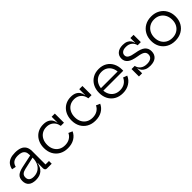

<svg xmlns="http://www.w3.org/2000/svg" viewBox="321 -1803 3075 3075"><g transform="rotate(-45 1858.0 -266.0)"><path d="M481.2 0Q460.7 0 449.8 -12.9Q438.9 -25.9 438.9 -49.4V-209.6L445.5 -226.1L441.9 -286.7L438.9 -318.1V-358.5Q438.9 -399.4 422.3 -425.4Q405.6 -451.4 374.1 -463.9Q342.5 -476.3 297.9 -476.3Q231.5 -476.3 195.3 -450.3Q159.1 -424.2 147 -371.4L77.9 -385.8Q88.1 -438.4 115.5 -473.2Q142.9 -508 188.7 -525.2Q234.5 -542.4 300.5 -542.4Q369.4 -542.4 416.2 -523.3Q463.1 -504.2 487 -464.6Q510.9 -424.9 510.9 -362.7V-61.9H589.4V0ZM229.9 7Q147.1 7 104 -29.7Q60.8 -66.3 60.8 -138Q60.8 -203.9 99 -238.7Q137.2 -273.6 221 -291.2L460.5 -342.1V-290.3L232.8 -238.8Q183.8 -227.7 159.7 -205.3Q135.7 -182.9 135.7 -142.3Q135.7 -98.7 162.6 -77Q189.5 -55.2 241.3 -55.2Q299.1 -55.2 344.5 -81.6Q390 -108 415.9 -159.6Q441.9 -211.2 441.9 -286.7L460.8 -168.3H435.6Q423 -84.9 370.8 -38.9Q318.5 7 229.9 7Z M951 9.3Q868.2 9.3 806.7 -25.7Q745.3 -60.7 711.6 -122.4Q678 -184.1 678 -264.6Q678 -325.6 696.5 -376.4Q715 -427.2 749.4 -464.3Q783.8 -501.5 831.5 -521.8Q879.1 -542.1 937.3 -542.1Q993.8 -542.1 1031.7 -523.9Q1069.7 -505.6 1090.7 -473.8Q1111.6 -442 1117.4 -401.2H1135.1L1120.7 -325.3Q1114.1 -370.4 1091.1 -404.7Q1068.1 -439 1031.2 -458.2Q994.2 -477.3 945.7 -477.3Q887.6 -477.3 843.8 -450.3Q800.1 -423.2 775.9 -375.3Q751.6 -327.4 751.6 -264.6Q751.6 -203.6 776.2 -156.7Q800.8 -109.8 845.6 -83.3Q890.4 -56.8 951.7 -56.8Q1014.4 -56.8 1059.9 -84.6Q1105.3 -112.4 1126.6 -159.7L1193 -130.2Q1164.3 -65.7 1101.6 -28.2Q1038.8 9.3 951 9.3ZM1120.7 -325.3V-532.5H1192.7V-325.3Z M1576 9.3Q1493.2 9.3 1431.7 -25.7Q1370.3 -60.7 1336.6 -122.4Q1303 -184.1 1303 -264.6Q1303 -325.6 1321.5 -376.4Q1340 -427.2 1374.4 -464.3Q1408.8 -501.5 1456.5 -521.8Q1504.1 -542.1 1562.3 -542.1Q1618.8 -542.1 1656.7 -523.9Q1694.7 -505.6 1715.7 -473.8Q1736.6 -442 1742.4 -401.2H1760.1L1745.7 -325.3Q1739.1 -370.4 1716.1 -404.7Q1693.1 -439 1656.2 -458.2Q1619.2 -477.3 1570.7 -477.3Q1512.6 -477.3 1468.8 -450.3Q1425.1 -423.2 1400.9 -375.3Q1376.6 -327.4 1376.6 -264.6Q1376.6 -203.6 1401.2 -156.7Q1425.8 -109.8 1470.6 -83.3Q1515.4 -56.8 1576.7 -56.8Q1639.4 -56.8 1684.9 -84.6Q1730.3 -112.4 1751.6 -159.7L1818 -130.2Q1789.3 -65.7 1726.6 -28.2Q1663.8 9.3 1576 9.3ZM1745.7 -325.3V-532.5H1817.7V-325.3Z M2197.1 9.3Q2114.6 9.3 2054.1 -25.7Q1993.5 -60.7 1960.6 -122.4Q1927.7 -184.1 1927.7 -264.6Q1927.7 -345.9 1960.9 -408.5Q1994 -471.2 2053.7 -506.6Q2113.4 -542.1 2193.2 -542.1Q2273.1 -542.1 2331.5 -507.2Q2389.8 -472.2 2421.4 -410.1Q2453 -348 2453 -267.1Q2453 -257.7 2452.6 -252.1Q2452.3 -246.5 2451.7 -242.7H2380.3Q2381 -248.6 2381.3 -255.8Q2381.6 -263 2381.6 -272.3Q2381.6 -331.9 2358.9 -378.2Q2336.1 -424.4 2294 -450.9Q2251.8 -477.3 2193.2 -477.3Q2135.5 -477.3 2092.1 -450.3Q2048.6 -423.2 2024.5 -375.3Q2000.4 -327.4 2000.4 -264.6Q2000.4 -203.6 2024.3 -156.7Q2048.2 -109.8 2092.2 -83.3Q2136.2 -56.8 2196.5 -56.8Q2259.5 -56.8 2305.8 -86.6Q2352.1 -116.3 2374.3 -168.2L2442.7 -142.3Q2412.8 -72 2348.2 -31.4Q2283.6 9.3 2197.1 9.3ZM1973.2 -242.7V-298.1H2430.1L2451 -242.7Z M2817.7 9.3Q2764 9.3 2727.2 -6.6Q2690.3 -22.5 2669 -49.2Q2647.7 -76 2640.8 -109H2623L2637.5 -168Q2647 -115.5 2689.8 -82.4Q2732.6 -49.3 2801.1 -49.3Q2859.6 -49.3 2891.7 -73.2Q2923.9 -97.1 2923.9 -142.5Q2923.9 -183.8 2892 -206.8Q2860.1 -229.9 2780.2 -241.9Q2665.6 -259.9 2617.1 -298.8Q2568.5 -337.7 2568.5 -401.1Q2568.5 -465.2 2613 -503.5Q2657.5 -541.8 2737 -541.8Q2789.4 -541.8 2823.7 -525.8Q2858 -509.9 2876.5 -483.3Q2895 -456.6 2900.7 -424.7H2918.5L2904 -368Q2895 -418.9 2854.9 -451.2Q2814.8 -483.5 2750.4 -483.5Q2698.5 -483.5 2669.4 -461.6Q2640.2 -439.7 2640.2 -403.1Q2640.2 -364.3 2676.7 -342.6Q2713.2 -321 2791.7 -308.4Q2902.7 -290.9 2949.1 -250.9Q2995.6 -210.8 2995.6 -142.8Q2995.6 -71.3 2949.9 -31Q2904.2 9.3 2817.7 9.3ZM2565.5 0V-168H2637.5V0ZM2904 -368V-532.5H2976V-368Z M3383 9.3Q3300.2 9.3 3237.7 -25.7Q3175.2 -60.8 3140.2 -122.4Q3105.2 -184.1 3105.2 -264.6Q3105.2 -345.7 3140.2 -408.4Q3175.2 -471.1 3237.6 -506.6Q3300.1 -542.1 3382.9 -542.1Q3465.8 -542.1 3528.3 -506.6Q3590.8 -471.1 3625.8 -408.4Q3660.8 -345.7 3660.8 -264.6Q3660.8 -184.1 3625.8 -122.4Q3590.8 -60.8 3528.3 -25.7Q3465.8 9.3 3383 9.3ZM3383 -56.8Q3443 -56.8 3488.7 -82.8Q3534.4 -108.8 3560.1 -155.5Q3585.8 -202.3 3585.8 -264.6Q3585.8 -326.9 3560.1 -374.5Q3534.4 -422.1 3488.7 -448.9Q3443 -475.7 3383 -475.7Q3323 -475.7 3277.3 -448.9Q3231.6 -422.1 3205.9 -374.5Q3180.1 -326.9 3180.1 -264.6Q3180.1 -202.3 3205.9 -155.5Q3231.6 -108.8 3277.3 -82.8Q3323 -56.8 3383 -56.8Z"/></g></svg>

Font: Hepta Slab ExtraLight
Style: Regular
Weight: 200
Designer: Michael LaGattuta
Foundry: Michael LaGattuta
Version: Version 1.100